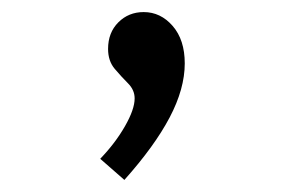

<svg xmlns="http://www.w3.org/2000/svg" viewBox="-20 -129 490 318"><path d="M186 169 146 134Q171 108 187 80Q203 52 203 34Q203 20 192 9Q181 -2 170 -15Q159 -28 159 -48Q159 -75 176 -92Q193 -109 218 -109Q246 -109 266 -86Q286 -63 286 -24Q286 18 261 65.5Q236 113 186 169Z"/></svg>

Font: Inconsolata SemiCondensed Medium
Style: Regular
Weight: 500
Width: 4
Monospace: yes
Designer: Raph Levien, Cyreal, Brenton Simpson
Foundry: Raph Levien, Cyreal, Google
Version: Version 3.001; ttfautohint (v1.8.2.53-6de2)